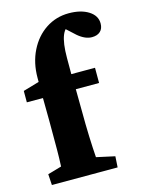

<svg xmlns="http://www.w3.org/2000/svg" viewBox="-106 -746 606 810"><g transform="rotate(-15 197.0 -341.0)"><path d="M305.7 0H18.6L15.6 -47.9L76.2 -65.4Q77.1 -86.9 77.6 -103.5Q78.1 -120.1 78.1 -139.2Q78.1 -158.2 78.1 -187Q78.1 -215.8 78.1 -262.7L77.1 -364.3V-452.1Q77.1 -517.6 103 -569.8Q128.9 -622.1 173.8 -651.9Q218.8 -681.6 274.4 -681.6Q327.1 -681.6 360.4 -660.6Q393.6 -639.6 393.6 -605.5Q393.6 -583 380.4 -570.8Q367.2 -558.6 343.8 -558.6Q314.5 -558.6 283.2 -585L223.6 -639.6L272.5 -632.8Q246.1 -632.8 232.4 -599.6Q218.8 -566.4 218.8 -501V-430.7L220.7 -364.3L221.7 -262.7Q221.7 -211.9 223.6 -158.2Q225.6 -104.5 228.5 -65.4L308.6 -47.9ZM6.8 -364.3V-414.1L77.1 -434.6L129.9 -430.7H322.3V-364.3Z"/></g></svg>

Font: Crimson Pro ExtraBold
Style: Regular
Weight: 800
Designer: Jacques Le Bailly
Foundry: Baron von Fonthausen
Version: Version 1.003